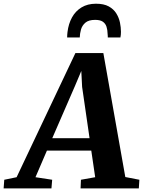

<svg xmlns="http://www.w3.org/2000/svg" viewBox="-96 -1038 788 1058"><path d="M-76 0 -72.5 -47.5 -4.5 -61.5 319.5 -745.5H473.5L594.5 -62.5L672 -47.5L669 0H348L350 -47.5L428.5 -61.5L407 -208H162.5L99.5 -61.5L191.5 -47.5L187.5 0ZM192 -276.5H397.5L356.5 -559L352 -647L317 -564ZM433 -1017.5Q476 -1017.5 503 -1002.8Q530 -988 544.8 -964.2Q559.5 -940.5 565 -913.8Q570.5 -887 570.5 -862.5Q570.5 -855 569.8 -846.8Q569 -838.5 567.5 -831.5H498Q498 -836 497.8 -840.8Q497.5 -845.5 497 -850.5Q496.5 -873.5 490.8 -891Q485 -908.5 470.5 -918.5Q456 -928.5 428 -928.5Q392.5 -928.5 374.5 -913Q356.5 -897.5 350.2 -875Q344 -852.5 343.5 -831.5H274Q274 -839.5 274.5 -846.8Q275 -854 276 -862Q281.5 -907 300.8 -942Q320 -977 353.2 -997.2Q386.5 -1017.5 433 -1017.5Z"/></svg>

Font: Merriweather 24pt ExtraBold
Style: Italic
Weight: 800
Italic angle: -7.8°
Version: Version 2.101